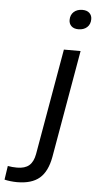

<svg xmlns="http://www.w3.org/2000/svg" viewBox="-170 -704 468 928"><g transform="rotate(5 63.5 -240.5)"><path d="M-51 188Q-66 188 -83.5 186Q-101 184 -112 181L-102 114Q-92 116 -80 117Q-68 118 -57 118Q-19 118 1.5 100.5Q22 83 29 45L119 -470H200L109 51Q96 123 58 155.5Q20 188 -51 188ZM180 -574Q158 -574 146 -585.5Q134 -597 134 -615Q134 -640 150 -654.5Q166 -669 192 -669Q214 -669 226 -657.5Q238 -646 238 -628Q238 -603 222 -588.5Q206 -574 180 -574Z"/></g></svg>

Font: Gantari
Style: Italic
Weight: 400
Italic angle: -10°
Designer: Anugrah Pasau
Foundry: Lafontype
Version: Version 1.000; ttfautohint (v1.8.3)